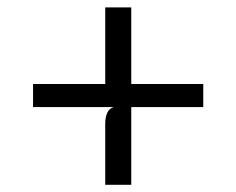

<svg xmlns="http://www.w3.org/2000/svg" viewBox="-20 -627 640 520"><path d="M265 -126.5V-291.5Q265 -309.5 270.5 -321.5Q276 -333.5 288 -337H69.5V-399.5H265V-607H335.5V-399.5H530.5V-337H335.5V-126.5Z"/></svg>

Font: Spline Sans Mono Light
Style: Regular
Weight: 300
Monospace: yes
Version: Version 1.004